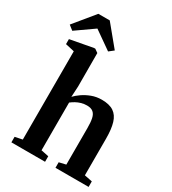

<svg xmlns="http://www.w3.org/2000/svg" viewBox="-274 -1153 1141 1277"><g transform="rotate(30 297.0 -515.0)"><path d="M79 -54V-732L10.5 -747.5V-786L185 -818.5H194.5L220.5 -800L221 -543.5L216.5 -461.5Q234 -480.5 262 -500Q290 -519.5 325.8 -533Q361.5 -546.5 402.5 -546.5Q461 -546.5 494.2 -524.2Q527.5 -502 541.5 -455.5Q555.5 -409 555.5 -336.5V-54.5L615.5 -42.5V0H361V-42.5L413 -54.5V-336Q413 -379.5 407 -407.8Q401 -436 384.2 -450Q367.5 -464 336 -464Q313.5 -464 292.8 -458Q272 -452 254.2 -442Q236.5 -432 222.5 -421V-54.5L281 -42.5V0H22.5V-42.5ZM2 -845 -33 -872.5 96 -1029.5H183.5L312.5 -873L277 -845L139.5 -941.5Z"/></g></svg>

Font: Merriweather 72pt
Style: Bold
Weight: 700
Version: Version 2.100